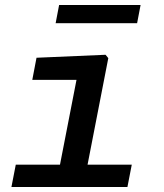

<svg xmlns="http://www.w3.org/2000/svg" viewBox="-20 -753 660 773"><path d="M26 0H493L510.5 -90H332.5L416 -519L405 -532.5L127 -520.5L110 -431.5H288L221.5 -90H43.5ZM546 -733H218L204 -659.5H532Z"/></svg>

Font: Monaspace Neon Medium
Style: Italic
Weight: 500
Italic angle: -11°
Designer: Riley Cran & the Lettermatic Team
Foundry: Lettermatic
Version: Version 1.200 (Monaspace Neon)